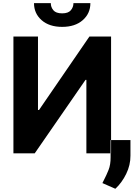

<svg xmlns="http://www.w3.org/2000/svg" viewBox="-20 -955 833 1196"><path d="M63.6 -727.3V0H196.4L512.8 -457.7H518.1V0H671.9V-727.3H536.9L223 -269.9H216.6V-727.3ZM437.5 -935.4H543Q543 -871.1 495.4 -829.4Q447.8 -787.6 367.2 -787.6Q286.6 -787.6 239.2 -829.4Q191.8 -871.1 191.8 -935.4H296.5Q296.2 -910.9 312.3 -891.3Q328.5 -871.8 367.2 -871.8Q405.2 -871.8 421.3 -891.2Q437.5 -910.5 437.5 -935.4ZM792.6 -82.7V14.9Q793 73.2 766 128.4Q739 183.6 698.5 220.9L617.9 185.4Q620.4 180.4 622.9 175.4Q625.4 170.5 627.8 165.5Q643.1 136.4 656.2 103.5Q669.4 70.7 669 23.8V-82.7Z"/></svg>

Font: Inter UI
Style: Bold
Weight: 700
Designer: Rasmus Andersson
Foundry: rsms
Version: 3.2;8d6f07862